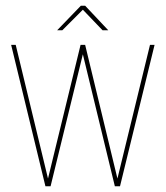

<svg xmlns="http://www.w3.org/2000/svg" viewBox="-20 -652 580 672"><path d="M139 0 19 -495H35L148 -27L262 -495H278L391 -27L505 -495H521L400 0H382L270 -462L157 0ZM180 -546 263 -632H278L359 -546H339L270 -618L198 -546Z"/></svg>

Font: Alumni Sans Pinstripe
Style: Regular
Weight: 400
Designer: Robert E. Leuschke
Foundry: Robert E. Leuschke
Version: Version 1.010; ttfautohint (v1.8.4.7-5d5b)